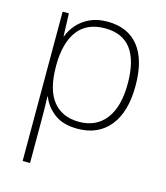

<svg xmlns="http://www.w3.org/2000/svg" viewBox="-115 -721 819 949"><g transform="rotate(15 295.0 -246.0)"><path d="M318 -633Q422 -633 477.5 -564Q533 -495 533 -362Q533 -228 474 -155.5Q415 -83 310 -83Q235 -83 190.5 -117Q146 -151 128 -199H126Q127 -169 127.5 -137.5Q128 -106 128 -77V141H90V-623H122L126 -507H128Q140 -540 165 -568.5Q190 -597 228 -615Q266 -633 318 -633ZM315 -598Q222 -598 175.5 -536.5Q129 -475 128 -362V-356Q128 -235 175 -176.5Q222 -118 308 -118Q396 -118 444.5 -181Q493 -244 493 -362Q493 -598 315 -598Z"/></g></svg>

Font: Noto Sans Kannada UI ExtraLight
Style: Regular
Weight: 200
Designer: Jelle Bosma - Monotype Design Team
Foundry: Monotype Imaging Inc.
Version: Version 2.005; ttfautohint (v1.8.4.7-5d5b)